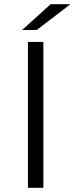

<svg xmlns="http://www.w3.org/2000/svg" viewBox="-20 -901 358 921"><path d="M114 0V-700H188V0ZM86 -757 223 -881H318L156 -757Z"/></svg>

Font: Modern
Style: Small
Weight: 400
Designer: Julieta Ulanovsky
Foundry: Julieta Ulanovsky
Version: Version 8.000